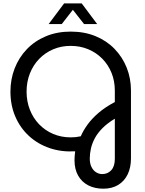

<svg xmlns="http://www.w3.org/2000/svg" viewBox="-20 -900 862 1140"><path d="M593.2 220.4Q543.2 220.4 504.5 200.7Q465.8 181 444.1 143Q422.4 105 422.4 51.6Q422.4 39 423.4 25.5Q424.4 12 426.4 -1.6Q344.4 3.2 274.4 -20.7Q204.4 -44.6 152.2 -92.5Q100 -140.4 71 -207.6Q42 -274.8 42 -356Q42 -429.8 67.2 -494.3Q92.4 -558.8 139.4 -607.9Q186.4 -657 252.6 -684.7Q318.8 -712.4 399.8 -712.4Q481.2 -712.4 547.2 -685.3Q613.2 -658.2 660.2 -609.7Q707.2 -561.2 732.4 -497.9Q757.6 -434.6 757.6 -362V40.8Q757.6 94.8 738 135.3Q718.4 175.8 681.6 198.1Q644.8 220.4 593.2 220.4ZM587 133.6Q619.6 133.6 640.7 110.5Q661.8 87.4 661.8 43.2V-195.2Q617.8 -168.6 588.8 -139.5Q559.8 -110.4 543.4 -79.9Q527 -49.4 520 -18.6Q513 12.2 513 41.6Q513 71 523.3 91.7Q533.6 112.4 550.8 123Q568 133.6 587 133.6ZM399.8 -84.4Q416.2 -84.4 430 -85.9Q443.8 -87.4 459.6 -90.8Q474.2 -124.8 499.6 -160Q525 -195.2 564.6 -229.4Q604.2 -263.6 661.8 -294.2V-362Q661.8 -418.8 642.2 -467.3Q622.6 -515.8 587.2 -551.6Q551.8 -587.4 504 -607.5Q456.2 -627.6 399.8 -627.6Q343.4 -627.6 295.6 -607.2Q247.8 -586.8 212.4 -550.1Q177 -513.4 157.4 -463.7Q137.8 -414 137.8 -356Q137.8 -298 157.4 -248.3Q177 -198.6 212.4 -161.9Q247.8 -125.2 295.6 -104.8Q343.4 -84.4 399.8 -84.4ZM268.8 -757 360.8 -880H465L557 -757H479.2L412.6 -841.8L346.6 -757Z"/></svg>

Font: MuseoModerno Thin
Style: Regular
Weight: 100
Designer: Pablo Cosgaya, Héctor Gatti, Marcela Romero, and the Authors of The MuseoModerno Project.
Foundry: Omnibus-Type Team
Version: Version 1.003